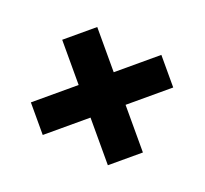

<svg xmlns="http://www.w3.org/2000/svg" viewBox="-94 -610 767 719"><g transform="rotate(-20 290.0 -250.0)"><path d="M549.8 -319.8V-189.9H359.9V0H220.2V-189.9H29.8V-319.8H220.2V-500H359.9V-319.8Z"/></g></svg>

Font: Fivo Sans Heavy
Style: Regular
Weight: 900
Designer: Alexander Slobzheninov
Foundry: Alexander Slobzheninov
Version: 1.0